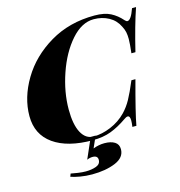

<svg xmlns="http://www.w3.org/2000/svg" viewBox="-117 -725 951 1017"><g transform="rotate(-15 358.5 -217.0)"><path d="M22 -196Q22 -297 81 -396Q140 -495 247 -558.5Q354 -622 492 -622Q547 -622 580.5 -604.5Q614 -587 640 -557Q648 -548 654 -548Q674 -548 695 -608H717Q686 -518 652 -378H630Q636 -429 636 -455Q636 -477 632.5 -493Q629 -509 620 -526Q602 -564 565.5 -584Q529 -604 483 -604Q417 -604 359 -538Q301 -472 266.5 -371.5Q232 -271 232 -176Q232 -93 256 -48.5Q280 -4 323 -4Q369 -4 418 -24.5Q467 -45 503 -82Q529 -109 548 -143.5Q567 -178 593 -240H615Q568 -67 556 0H534Q537 -21 537 -34Q537 -60 524 -60Q516 -60 504 -51Q458 -19 414.5 -2.5Q371 14 314 14Q176 14 99 -40.5Q22 -95 22 -196ZM306 57Q337 45 368 45Q403 45 424 58Q445 71 445 98Q445 144 391.5 166Q338 188 264 188Q230 188 198.5 182.5Q167 177 148 170L154 154Q168 157 192 160.5Q216 164 235 164Q267 164 292 155Q317 146 317 122Q317 99 289 99Q273 99 258 106L307 -6H334Z"/></g></svg>

Font: Playfair Display SC Black
Style: Italic
Weight: 900
Italic angle: -14°
Designer: Claus Eggers Sørensen
Foundry: Claus Eggers Sørensen
Version: Version 1.200; ttfautohint (v1.6)